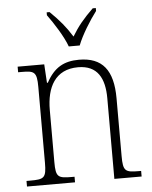

<svg xmlns="http://www.w3.org/2000/svg" viewBox="-54 -811 679 856"><g transform="rotate(-5 285.5 -383.0)"><path d="M272 -606H321C338 -651 378 -715 407 -753V-766H393C350 -724 324 -693 297 -648C269 -693 243 -724 200 -766H187V-753C215 -715 256 -651 272 -606ZM32 0H247V-25H236C173 -25 163 -30 163 -98V-331C163 -432 202 -510 305 -510C392 -510 423 -450 423 -361V0H545V-25H536C474 -25 464 -30 464 -99V-357C464 -484 416 -543 312 -543C244 -543 200 -518 165 -453H161L156 -536H37V-511H53C109 -511 121 -506 121 -438V-99C121 -30 111 -25 48 -25H32Z"/></g></svg>

Font: Noto Serif Ethiopic SemiCondensed ExtraLight
Style: Regular
Weight: 200
Width: 4
Designer: Monotype Design Team
Foundry: Monotype Imaging Inc.
Version: Version 2.102